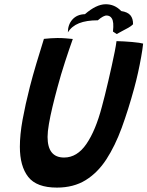

<svg xmlns="http://www.w3.org/2000/svg" viewBox="-20 -856 686 894"><path d="M245 17.5Q150.5 17.5 111.5 -32.2Q72.5 -82 72.5 -172.5Q72.5 -229 85.2 -299Q98 -369 119 -451.5Q132.5 -504 149.5 -560.8Q166.5 -617.5 184.5 -675Q200 -676.5 216.5 -677.8Q233 -679 247.5 -679Q267.5 -679 286.2 -677.5Q305 -676 319 -674.5Q302 -627 282.8 -568Q263.5 -509 247.5 -449Q235 -403 224.5 -359.2Q214 -315.5 207.8 -279Q201.5 -242.5 201.5 -218.5Q201.5 -122.5 278.5 -122.5Q339 -122.5 382.2 -185.5Q425.5 -248.5 454.5 -359.5Q460.5 -381 468.2 -412Q476 -443 484.2 -478.5Q492.5 -514 500.2 -549Q508 -584 514 -614.2Q520 -644.5 522.5 -664.5Q537.5 -664.5 556.8 -663.2Q576 -662 594.8 -660.5Q613.5 -659 627.5 -656.8Q641.5 -654.5 646.5 -653Q643.5 -625 637.2 -590.2Q631 -555.5 622.8 -518Q614.5 -480.5 604.5 -444Q577.5 -345 546.8 -261Q516 -177 475.5 -114.5Q435 -52 378.8 -17.2Q322.5 17.5 245 17.5ZM296 -705Q296 -741.5 317.2 -765.2Q338.5 -789 375.5 -790Q428 -835.5 470.8 -836.2Q513.5 -837 544.5 -804.5Q574.5 -800 587.2 -784.8Q600 -769.5 599.5 -743Q592 -735 578 -727Q564 -719 549 -711.5Q534 -704 523.5 -697.5Q518.5 -700.5 514.8 -703.2Q511 -706 506 -709Q508.5 -732.5 507.2 -747.2Q506 -762 500.5 -770.5Q493.5 -782.5 478 -783.8Q462.5 -785 435.5 -761.5Q382.5 -761.5 348 -747.8Q313.5 -734 296 -705Z"/></svg>

Font: Grandstander Thin Medium
Style: Italic
Weight: 500
Italic angle: -15°
Version: Version 1.200